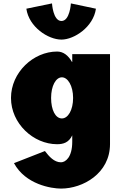

<svg xmlns="http://www.w3.org/2000/svg" viewBox="-20 -830 709 1125"><path d="M395.4 -810C395.4 -810 389.6 -707 340.1 -707C290.5 -707 284.7 -810 284.7 -810L134.4 -779C149.4 -672 261.9 -598 340.1 -598C414.6 -598 527.1 -672 542.1 -779ZM61.9 126C129.4 251 281 275 337.4 275C465.8 275 624.6 186 624.6 14V-513H403.3V-467H401.8C379.6 -506 350.6 -528 314.7 -528C175.7 -528 44.4 -406 44.4 -256C44.4 -106 175.7 15 314.7 15C351.7 15 383.3 5 403.3 -37V1C403.3 92 363.3 121 337.4 121C296.8 121 266.9 86 243.2 55ZM279.4 -256C279.4 -327 307.4 -377 342.7 -377C377.5 -377 408.3 -327 408.3 -256C408.3 -186 379.1 -136 342.7 -136C304.7 -136 279.4 -186 279.4 -256Z"/></svg>

Font: Blink
Style: Wide
Weight: 400
Designer: Mew Too
Foundry: Cannot Into Space Fonts
Version: Version 001.000